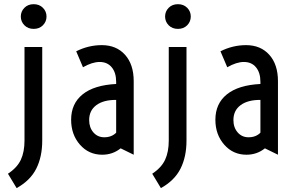

<svg xmlns="http://www.w3.org/2000/svg" viewBox="-20 -749 1454 941"><path d="M190.4 -625.2Q172.9 -607.4 145 -607.4Q117.2 -607.4 99.6 -625.2Q82 -643.1 82 -668Q82 -692.9 99.6 -710.7Q117.2 -728.5 145 -728.5Q172.9 -728.5 190.4 -710.7Q208 -692.9 208 -668Q208 -643.1 190.4 -625.2ZM19 102.5Q64.5 72.3 82.3 33.7Q100.1 -4.9 100.1 -60.1V-518.6H187V-60.1Q187 19.5 157.7 77.6Q128.4 135.7 61.5 172.9Z M328.6 -162.1Q328.6 -241.2 385 -286.6Q441.4 -332 549.3 -337.4V-347.7Q549.3 -393.1 527.6 -419.2Q505.9 -445.3 468.3 -445.3Q432.1 -445.3 386.7 -419.4L353.5 -497.6Q413.6 -527.8 479 -527.8Q550.3 -527.8 592.8 -480.5Q635.3 -433.1 635.3 -351.1V9.3L571.3 -22Q532.2 9.3 481 9.3Q415 9.3 371.8 -40Q328.6 -89.4 328.6 -162.1ZM417 -160.6Q417 -124 437.7 -100.1Q458.5 -76.2 491.2 -76.2Q526.9 -76.2 549.3 -98.6V-259.3Q487.3 -259.8 452.1 -233.6Q417 -207.5 417 -160.6Z M897.5 -625.2Q879.9 -607.4 852.1 -607.4Q824.2 -607.4 806.6 -625.2Q789.1 -643.1 789.1 -668Q789.1 -692.9 806.6 -710.7Q824.2 -728.5 852.1 -728.5Q879.9 -728.5 897.5 -710.7Q915 -692.9 915 -668Q915 -643.1 897.5 -625.2ZM726.1 102.5Q771.5 72.3 789.3 33.7Q807.1 -4.9 807.1 -60.1V-518.6H894V-60.1Q894 19.5 864.7 77.6Q835.4 135.7 768.6 172.9Z M1035.6 -162.1Q1035.6 -241.2 1092 -286.6Q1148.4 -332 1256.3 -337.4V-347.7Q1256.3 -393.1 1234.6 -419.2Q1212.9 -445.3 1175.3 -445.3Q1139.2 -445.3 1093.8 -419.4L1060.5 -497.6Q1120.6 -527.8 1186 -527.8Q1257.3 -527.8 1299.8 -480.5Q1342.3 -433.1 1342.3 -351.1V9.3L1278.3 -22Q1239.3 9.3 1188 9.3Q1122.1 9.3 1078.9 -40Q1035.6 -89.4 1035.6 -162.1ZM1124 -160.6Q1124 -124 1144.8 -100.1Q1165.5 -76.2 1198.2 -76.2Q1233.9 -76.2 1256.3 -98.6V-259.3Q1194.3 -259.8 1159.2 -233.6Q1124 -207.5 1124 -160.6Z"/></svg>

Font: Voltaire
Style: Regular
Weight: 400
Designer: Yvonne Schttler
Foundry: Yvonne Schttler
Version: Version 1.003